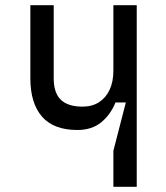

<svg xmlns="http://www.w3.org/2000/svg" viewBox="-20 -720 640 740"><path d="M417 0V-139L465 -325H425Q406 -278 370 -248.5Q334 -219 278 -219Q187 -219 142 -270.5Q97 -322 97 -418V-700H187V-418Q187 -362 214.5 -335.5Q242 -309 298 -309Q335 -309 361.5 -326Q388 -343 402.5 -374Q417 -405 417 -448V-700H507V0Z"/></svg>

Font: Fliege Mono Thin
Style: Regular
Weight: 100
Version: Version 0.020;Glyphs 3.3 (3306)